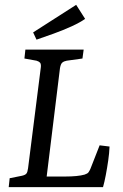

<svg xmlns="http://www.w3.org/2000/svg" viewBox="-20 -774 507 794"><path d="M392 -173 433 -168Q432 -141 427.5 -110Q423 -79 417.5 -50Q412 -21 406 0H16L20 -37L70 -47Q84 -50 89 -56Q94 -62 96 -78L149 -497Q150 -510 145.5 -515Q141 -520 131 -523L81 -532L85 -569H326L321 -532L256 -523Q245 -521 238 -515.5Q231 -510 228 -492L173 -44H250Q275 -44 295.5 -46Q316 -48 330 -52Q342 -56 346 -61.5Q350 -67 354 -76ZM131 -610 117 -640 295 -754 332 -696Q311 -681 276 -665Q241 -649 202 -635Q163 -621 131 -610Z"/></svg>

Font: Yrsa
Style: Italic
Weight: 400
Italic angle: -7.10001°
Designer: Anna Giedrys (Yrsa+Rasa design), David Brezina (Yrsa art-direction, Rasa art-direction, design)
Foundry: Rosetta Type Foundry
Version: Version 2.004